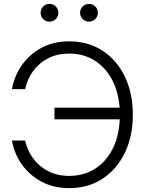

<svg xmlns="http://www.w3.org/2000/svg" viewBox="-20 -950 742 981"><path d="M333.5 11.2Q254.4 11.2 192.9 -21.5Q131.3 -54.2 92 -109.4Q52.7 -164.6 41 -231.9H108.4Q119.6 -180.7 150.1 -139.6Q180.7 -98.6 227.1 -75Q273.4 -51.3 333.5 -51.3Q406.7 -51.3 463.4 -86.4Q520 -121.6 554 -186.5Q587.9 -251.5 591.8 -340.3H258.3V-399.9H591.3Q584.5 -484.9 550.3 -546.9Q516.1 -608.9 460.4 -642.6Q404.8 -676.3 333.5 -676.3Q272.9 -676.3 226.6 -652.6Q180.2 -628.9 149.9 -587.9Q119.6 -546.9 108.4 -494.6H41Q53.2 -562.5 92.3 -617.9Q131.3 -673.3 192.9 -706.1Q254.4 -738.8 333.5 -738.8Q430.7 -738.8 503.9 -690.9Q577.1 -643.1 617.9 -558.6Q658.7 -474.1 658.7 -363.3Q658.7 -253.4 617.7 -168.9Q576.7 -84.5 503.7 -36.6Q430.7 11.2 333.5 11.2ZM232.9 -839.4Q213.9 -839.4 200.7 -852.5Q187.5 -865.7 187.5 -884.8Q187.5 -903.8 200.7 -917Q213.9 -930.2 232.9 -930.2Q251.5 -930.2 264.9 -917Q278.3 -903.8 278.3 -884.8Q278.3 -865.7 264.9 -852.5Q251.5 -839.4 232.9 -839.4ZM434.6 -839.4Q416 -839.4 402.6 -852.5Q389.2 -865.7 389.2 -884.8Q389.2 -903.8 402.6 -917Q416 -930.2 434.6 -930.2Q453.1 -930.2 466.6 -917Q480 -903.8 480 -884.8Q480 -865.7 466.6 -852.5Q453.1 -839.4 434.6 -839.4Z"/></svg>

Font: Inter Display Light
Style: Regular
Weight: 300
Designer: Rasmus Andersson
Foundry: rsms
Version: Version 4.000;git-a52131595